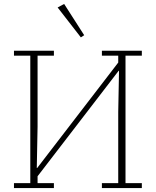

<svg xmlns="http://www.w3.org/2000/svg" viewBox="-20 -956 792 976"><path d="M51 -25H134V-673H51V-698H254V-673H171V-312L167 -102H169L581 -638V-673H498V-698H701V-673H618V-25H701V0H498V-25H581V-386L585 -596H583L171 -60V-25H254V0H51ZM273 -918 306 -936 408 -777 391 -766Z"/></svg>

Font: IBM Plex Serif ExtLt
Style: Regular
Weight: 200
Designer: Mike Abbink, Paul van der Laan, Pieter van Rosmalen
Foundry: Bold Monday
Version: Version 3.001